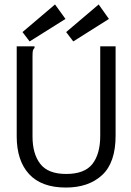

<svg xmlns="http://www.w3.org/2000/svg" viewBox="-20 -831 590 862"><path d="M276 11Q166 11 110.5 -49.5Q55 -110 55 -219V-623H135V-616Q129 -610 127.5 -603Q126 -596 126 -579V-218Q126 -140 161 -95Q196 -50 277 -50Q360 -50 395 -95Q430 -140 430 -221V-623H499V-222Q499 -101 438.5 -45Q378 11 276 11ZM309 -645 277 -687 423 -811 469 -746ZM113 -645 81 -687 227 -811 274 -746Z"/></svg>

Font: Inconsolata SemiExpanded
Style: Regular
Weight: 400
Width: 6
Monospace: yes
Designer: Raph Levien, Cyreal, Brenton Simpson
Foundry: Raph Levien, Cyreal, Google
Version: Version 3.000; ttfautohint (v1.8.2.53-6de2)